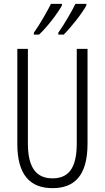

<svg xmlns="http://www.w3.org/2000/svg" viewBox="-20 -968 544 998"><path d="M429 -948H372C357 -916 314 -841 283 -798V-788H311C349 -825 410 -903 429 -940ZM302 -948H245C228 -914 189 -844 156 -798V-788H183C226 -828 282 -902 302 -940ZM435 -714H379V-222C379 -87 331 -41 253 -41C172 -41 125 -92 125 -222V-714H70V-220C70 -62 134 10 253 10C364 10 435 -52 435 -221Z"/></svg>

Font: Noto Sans UI Condensed Light
Style: Regular
Weight: 300
Width: 3
Designer: Monotype Design Team
Foundry: Monotype Imaging Inc.
Version: Version 1.901